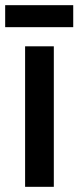

<svg xmlns="http://www.w3.org/2000/svg" viewBox="-35 -722 303 742"><path d="M173 0H62V-543H173ZM248 -702V-617H-15V-702Z"/></svg>

Font: Noto Sans Gurmukhi ExtraCondensed SemiBold
Style: Regular
Weight: 600
Width: 2
Designer: Jelle Bosma - Monotype Design Team
Foundry: Monotype Imaging Inc.
Version: Version 2.004; ttfautohint (v1.8.4.7-5d5b)